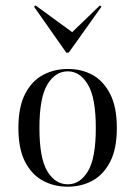

<svg xmlns="http://www.w3.org/2000/svg" viewBox="-20 -683 504 714"><path d="M231.5 11.3Q180.6 11.3 139.1 -11.3Q97.6 -33.9 73 -81.9Q48.4 -129.8 48.4 -207.3Q48.4 -284.7 73 -333.1Q97.6 -381.5 139.5 -404Q181.5 -426.6 232.3 -426.6Q283.9 -426.6 324.6 -404Q365.3 -381.5 389.9 -333.1Q414.5 -284.7 414.5 -207.3Q414.5 -129.8 389.9 -81.9Q365.3 -33.9 324.2 -11.3Q283.1 11.3 231.5 11.3ZM232.3 2.4Q277.4 2.4 306.9 -46Q336.3 -94.4 336.3 -207.3Q336.3 -319.4 306.9 -368.5Q277.4 -417.7 232.3 -417.7Q185.5 -417.7 156 -368.5Q126.6 -319.4 126.6 -207.3Q126.6 -94.4 156 -46Q185.5 2.4 232.3 2.4ZM351.6 -662.9 357.3 -658.1 235.5 -487.1H226.6L106.5 -658.1L112.1 -662.9L261.3 -554L239.5 -554.8Z"/></svg>

Font: Playfair 144pt SemiCondensed Light
Style: Regular
Weight: 300
Width: 4
Designer: Claus Eggers Sørensen
Foundry: Claus Eggers Sørensen
Version: Version 2.203